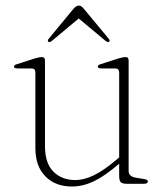

<svg xmlns="http://www.w3.org/2000/svg" viewBox="-20 -670 603 700"><path d="M414.5 -29.5V-79V-83.5V-404.5Q414.5 -412.5 411 -416.5Q407.5 -420.5 399 -420.5H349.5Q342.5 -420.5 339.5 -422.2Q336.5 -424 336.5 -427Q336.5 -430 339.2 -432.5Q342 -435 348.5 -436.5L412 -457Q421.5 -459.5 427.5 -460.8Q433.5 -462 437 -462Q443.5 -462 446.2 -458.8Q449 -455.5 449 -448.5V-46Q449 -36.5 455.5 -30.5Q462 -24.5 473.5 -22.5L503.5 -17.5Q511 -16.5 515 -14.5Q519 -12.5 519 -8Q519 -4.5 515.5 -2.2Q512 0 505.5 0H441.5Q426 0 420.2 -5.8Q414.5 -11.5 414.5 -29.5ZM109 -130V-404.5Q109 -412.5 105.8 -416.5Q102.5 -420.5 93.5 -420.5H44.5Q37 -420.5 34 -422.2Q31 -424 31 -427Q31 -430 33.8 -432.5Q36.5 -435 43.5 -436.5L107 -457Q116 -459.5 122.2 -460.8Q128.5 -462 132 -462Q138 -462 141 -458.8Q144 -455.5 144 -448.5V-137Q144 -75 174.8 -44.2Q205.5 -13.5 255 -13.5Q285.5 -13.5 321.2 -30.5Q357 -47.5 402 -85.5L426 -106L439 -94L413 -72Q360.5 -27 321 -8.5Q281.5 10 242.5 10Q182 10 145.5 -27Q109 -64 109 -130ZM268 -603.5H266L366 -520Q369.5 -518 372.5 -517Q375.5 -516 377.5 -517.5Q379.5 -519 379.5 -522Q379.5 -525 376.5 -528.5L286 -637.5Q281 -643.5 277 -646.5Q273 -649.5 267.5 -649.5Q262 -649.5 257.5 -646.5Q253 -643.5 247.5 -637.5L157.5 -528.5Q154.5 -525 154.5 -522Q154.5 -519 156.5 -517.5Q159.5 -516 162 -517Q164.5 -518 168 -520Z"/></svg>

Font: Fraunces Thin
Style: Regular
Weight: 250
Version: Version 1.000;[b76b70a41]